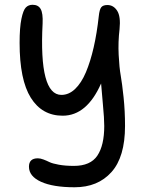

<svg xmlns="http://www.w3.org/2000/svg" viewBox="-20 -561 615 803"><path d="M292 222.2Q201.7 222.2 151.4 199.2Q101.1 176.3 101.1 136.2Q101.1 101.1 138.2 101.1Q148.9 101.1 161.6 106Q174.3 110.8 186.8 116.9Q199.2 123 226.3 127.9Q253.4 132.8 289.1 132.8Q358.4 132.8 387.2 89.8Q416 46.9 416 -34.2Q416 -65.4 410.4 -124Q404.8 -182.6 402.8 -211.9Q343.3 -77.1 242.2 -77.1Q155.8 -77.1 108.9 -152.1Q62 -227.1 62 -381.8Q62 -445.8 69.6 -482.2Q77.1 -518.6 88.1 -529.8Q99.1 -541 116.2 -541Q140.1 -541 150.1 -523.2Q160.2 -505.4 158.2 -462.9Q142.6 -164.1 236.8 -164.1Q268.1 -164.1 294.2 -189Q320.3 -213.9 339.4 -259Q358.4 -304.2 371.8 -363Q385.3 -421.9 393.1 -493.2Q396 -521.5 403.6 -530.8Q411.1 -540 429.2 -540Q454.6 -540 470 -516.1Q485.4 -492.2 480 -439Q473.6 -385.3 476.3 -331.5Q479 -277.8 484.9 -245.1Q490.7 -212.4 496.8 -154.5Q502.9 -96.7 502.9 -34.2Q502.9 95.7 446 158.9Q389.2 222.2 292 222.2Z"/></svg>

Font: Shantell Sans Bouncy
Style: Regular
Weight: 400
Designer: Stephen Nixon, Anya Danilova, Shantell Martin
Foundry: Arrow Type
Version: Version 1.006;[9816181b4]